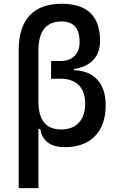

<svg xmlns="http://www.w3.org/2000/svg" viewBox="-20 -762 626 1007"><path d="M319.3 9.8Q263.7 9.8 230.5 -15.1Q197.3 -40 191.4 -85.9H181.6V224.6H78.1V-499.5Q78.1 -619.1 135.3 -680.7Q192.4 -742.2 303.7 -742.2Q504.9 -742.2 504.9 -546.9Q504.9 -485.4 469.2 -447.5Q433.6 -409.7 368.2 -400.4V-393.6Q447.3 -391.6 490.7 -343.8Q534.2 -295.9 534.2 -210Q534.2 -105.5 478 -47.9Q421.9 9.8 319.3 9.8ZM181.6 -229.5Q181.6 -83 300.8 -83Q360.8 -83 393.8 -118.9Q426.8 -154.8 426.8 -219.7Q426.8 -281.2 393.3 -315.2Q359.9 -349.1 298.8 -349.1H248V-441.9H295.9Q344.2 -441.9 370.8 -468.3Q397.5 -494.6 397.5 -542Q397.5 -649.4 303.7 -649.4Q181.6 -649.4 181.6 -498Z"/></svg>

Font: Cascadia Code NF
Style: Regular
Weight: 400
Monospace: yes
Designer: Aaron Bell
Foundry: Saja Typeworks
Version: Version 2404.023; ttfautohint (v1.8.4)